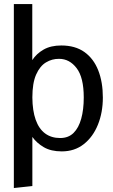

<svg xmlns="http://www.w3.org/2000/svg" viewBox="-20 -735 557 947"><path d="M48.3 192.4V-714.8H139.2V-438.5Q159.7 -470.2 195.1 -490.5Q230.5 -510.7 282.2 -510.7Q351.1 -510.7 396.5 -478.3Q441.9 -445.8 464.6 -387.9Q487.3 -330.1 487.3 -253.9Q487.3 -180.2 462.9 -119.9Q438.5 -59.6 393.1 -23.9Q347.7 11.7 284.7 11.7Q231.4 11.7 196 -9Q160.6 -29.8 139.6 -59.6V182.6ZM276.9 -54.2Q317.4 -54.2 342.8 -79.3Q368.2 -104.5 380.6 -149.4Q393.1 -194.3 393.1 -254.4Q393.1 -353 357.9 -398.9Q322.8 -444.8 271.5 -444.8Q236.8 -445.3 206.8 -427.2Q176.8 -409.2 158.2 -367.2Q139.6 -325.2 139.6 -254.4Q140.1 -189 156 -144.3Q171.9 -99.6 202.4 -76.9Q232.9 -54.2 276.9 -54.2Z"/></svg>

Font: Pontano Sans Medium
Style: Regular
Weight: 500
Designer: Vernon Adams
Foundry: Vernon Adams
Version: Version 2.001